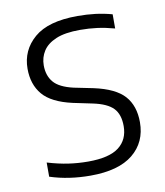

<svg xmlns="http://www.w3.org/2000/svg" viewBox="-68 -607 577 673"><g transform="rotate(-10 220.0 -270.5)"><path d="M201 9.5Q162 9.5 126.5 4.2Q91 -1 57 -12V-62.5Q97 -50.5 131.5 -45.5Q166 -40.5 201.5 -40.5Q276.5 -40.5 310.8 -67Q345 -93.5 345 -141.5Q345 -183.5 323.8 -205.5Q302.5 -227.5 252.5 -238L183 -252.5Q109.5 -269 78.8 -305.2Q48 -341.5 48 -397.5Q48 -463.5 98 -506.5Q148 -549.5 252 -549.5Q285.5 -549.5 315.8 -545.8Q346 -542 375 -534V-483.5Q342 -492.5 313.2 -496.2Q284.5 -500 252.5 -500Q199 -500 167 -486.5Q135 -473 120.5 -450.2Q106 -427.5 106 -399.5Q106 -363 125.8 -339.5Q145.5 -316 195.5 -304.5L264.5 -290.5Q340.5 -274 372 -238.8Q403.5 -203.5 403.5 -145Q403.5 -74 352.2 -32.2Q301 9.5 201 9.5Z"/></g></svg>

Font: Encode Sans Condensed Thin Light
Style: Regular
Weight: 300
Version: Version 3.002